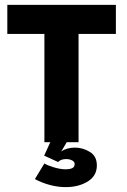

<svg xmlns="http://www.w3.org/2000/svg" viewBox="-20 -583 520 787"><path d="M302 -545V0H162V-545ZM10 -444V-563H455V-444ZM123 151 162 87Q172 94 199.5 102.5Q227 111 250 111Q265 111 275.5 106.5Q286 102 286 89Q286 80 275.5 74.5Q265 69 251 69Q242 69 233.5 71.5Q225 74 218 81L161 55L207 -46L267 -23L231 38Q242 30 256.5 26Q271 22 287 22Q319 22 348 39.5Q377 57 377 95Q377 138 339.5 161Q302 184 249 184Q218 184 185.5 175.5Q153 167 123 151Z"/></svg>

Font: Darker Grotesque Light Black
Style: Regular
Weight: 900
Version: Version 1.000;gftools[0.9.28]